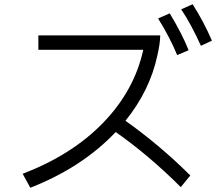

<svg xmlns="http://www.w3.org/2000/svg" viewBox="-20 -871 1040 906"><path d="M889 -851Q943 -766 980 -679L928 -655Q883 -755 835 -827ZM816 -611Q780 -698 726 -784L781 -808Q842 -706 870 -634ZM572 -301Q732 -188 878 -43L833 12Q684 -137 526 -248Q368 -81 123 15L87 -51Q320 -140 467 -292Q614 -444 656 -636H161V-704H736Q736 -667 722 -607Q687 -444 572 -301Z"/></svg>

Font: IBM Plex Sans JP
Style: Regular
Weight: 400
Designer: Mike Abbink; Paul van der Laan; Pieter van Rosmalen; Wujin Sim; Yejin Wi; Jinhee Kim; Boomi Park; Yona Kim; Kichan Ma
Foundry: Sandoll Inc.
Version: Version 1.000